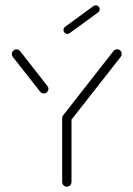

<svg xmlns="http://www.w3.org/2000/svg" viewBox="-20 -705 504 725"><path d="M232.2 -273Q239.6 -273 244.8 -267.8Q250 -262.6 250 -255.2V-17.8Q250 -10.7 244.8 -5.4Q239.6 0 232.2 0Q225.2 0 220 -5.2Q214.8 -10.4 214.8 -17.8V-255.2Q214.8 -262.6 220 -267.8Q225.2 -273 232.2 -273ZM163 -369.6Q163 -362.6 157.8 -357.4Q152.6 -352.2 145.2 -352.2Q141.1 -352.2 137.4 -354.1Q133.7 -355.9 131.5 -358.9L28.5 -490Q24.8 -494.8 24.8 -500.7Q24.8 -508.1 29.8 -513.3Q34.8 -518.5 42.2 -518.5Q46.3 -518.5 50 -516.7Q53.7 -514.8 55.9 -511.9L158.9 -380.4Q163 -375.6 163 -369.6ZM422.2 -518.9Q429.6 -518.9 434.6 -513.7Q439.6 -508.5 439.6 -501.1Q439.6 -495.2 435.9 -490.4L245.9 -248.1Q243.7 -245.2 240 -243.3Q236.3 -241.5 232.2 -241.5Q225.2 -241.5 220 -246.7Q214.8 -251.9 214.8 -258.9Q214.8 -265.6 218.5 -269.6L408.5 -512.2Q410.7 -515.2 414.4 -517Q418.1 -518.9 422.2 -518.9ZM234.4 -577Q228.1 -577 223.9 -581.5Q219.6 -585.9 219.6 -591.9Q219.6 -599.6 225.6 -603.7L332.6 -681.9Q336.7 -684.8 341.5 -684.8Q347.8 -684.8 352 -680.6Q356.3 -676.3 356.3 -670Q356.3 -662.2 350.4 -658.1L243.3 -580Q239.3 -577 234.4 -577Z"/></svg>

Font: 26F Galaxy Sans Light
Style: Regular
Weight: 300
Designer: C₂₉H₂₅N₃O₅
Version: Version 1.100